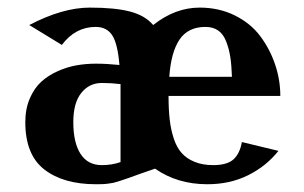

<svg xmlns="http://www.w3.org/2000/svg" viewBox="-20 -470 792 500"><path d="M56.2 -404.8Q143.1 -450.2 213.9 -450.2Q279.8 -450.2 318.8 -439.9Q357.9 -429.7 378.9 -404.8Q436 -450.2 500 -450.2Q550.3 -450.2 591.3 -429.9Q632.3 -409.7 657.5 -376.2Q682.6 -342.8 696.3 -302.5Q710 -262.2 710 -220.2H418.9Q418.9 -185.1 421.9 -158.9Q424.8 -132.8 432.4 -109.6Q439.9 -86.4 452.9 -71.8Q465.8 -57.1 486.6 -48.6Q507.3 -40 535.2 -40Q571.3 -40 587.9 -54.9Q604.5 -69.8 609.9 -100.1L705.1 -77.1Q673.3 -37.1 626.2 -13.7Q579.1 9.8 520 9.8Q441.9 9.8 383.8 -30.8Q366.2 -24.9 344.2 -17.1Q322.3 -9.3 314.2 -6.3Q306.2 -3.4 293.5 0.7Q280.8 4.9 276.1 5.9Q271.5 6.8 262.7 8.1Q253.9 9.3 247.3 9.5Q240.7 9.8 230 9.8Q145 9.8 95.5 -28.6Q45.9 -66.9 45.9 -151.9Q45.9 -186.5 57.6 -213.6Q69.3 -240.7 87.6 -257.3Q106 -273.9 130.9 -284.9Q155.8 -295.9 179.9 -300Q204.1 -304.2 230 -304.2Q257.8 -304.2 291 -300.8Q286.6 -355.5 272.5 -377.7Q258.3 -399.9 229 -399.9Q176.3 -399.9 141.1 -353ZM420.9 -270H584Q583 -300.8 579.6 -322.3Q576.2 -343.8 568.8 -362.5Q561.5 -381.3 548.1 -390.6Q534.7 -399.9 515.1 -399.9Q469.7 -399.9 447.5 -366.9Q425.3 -334 420.9 -270ZM293.9 -47.9V-251Q270 -253.9 245.1 -253.9Q212.4 -253.9 191.7 -228Q170.9 -202.1 170.9 -151.9Q170.9 -98.6 189.7 -69.3Q208.5 -40 245.1 -40Q271.5 -40 293.9 -47.9Z"/></svg>

Font: Pfennig
Style: Bold
Weight: 700
Version: Version 20120410 ; ttfautohint (v0.8)